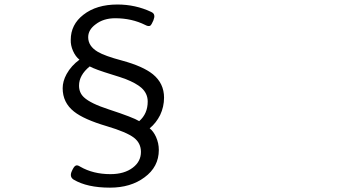

<svg xmlns="http://www.w3.org/2000/svg" viewBox="-20 -778 1540 860"><path d="M472.7 62.5Q370.1 62.5 309.6 26.4Q290 13.7 301.8 -11.7Q310.5 -31.2 317.4 -35.2Q325.2 -41 339.8 -31.2Q397.5 2 474.6 2Q537.1 2 575.2 -27.3Q611.3 -54.7 611.3 -97.7Q611.3 -136.7 580.1 -161.1Q546.9 -186.5 458 -212.9Q355.5 -243.2 311.5 -278.3Q260.7 -318.4 260.7 -382.8Q260.7 -414.1 278.3 -446.3Q298.8 -483.4 335.9 -510.7Q318.4 -524.4 307.1 -549.8Q295.9 -575.2 296.9 -599.6Q296.9 -668 353.5 -711.9Q412.1 -757.8 505.9 -757.8Q586.9 -757.8 657.2 -724.6Q669.9 -718.8 670.9 -709Q672.9 -702.1 667 -686.5Q659.2 -668 653.3 -663.1Q645.5 -658.2 630.9 -666Q570.3 -696.3 496.1 -696.3Q443.4 -696.3 408.2 -668.9Q375 -644.5 375 -611.3Q375 -571.3 418 -545.9Q449.2 -527.3 526.4 -506.8Q620.1 -481.4 665 -445.3Q714.8 -404.3 714.8 -340.8Q714.8 -299.8 697.3 -262.7Q679.7 -227.5 650.4 -203.1Q667 -190.4 678.7 -165Q691.4 -136.7 691.4 -106.4Q691.4 -30.3 627 16.6Q565.4 62.5 472.7 62.5ZM603.5 -235.4Q641.6 -268.6 641.6 -323.2Q641.6 -359.4 613.3 -384.8Q589.8 -405.3 543 -423.8Q522.5 -431.6 477.5 -445.3Q407.2 -466.8 381.8 -480.5Q334 -441.4 334 -394.5Q334 -362.3 356.4 -341.8Q385.7 -314.5 466.8 -288.1Q577.1 -252 603.5 -235.4Z"/></svg>

Font: Bpmf GenSen Rounded R
Style: R
Weight: 400
Foundry: But Ko
Version: Version 1.320